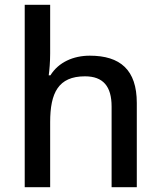

<svg xmlns="http://www.w3.org/2000/svg" viewBox="-20 -780 670 800"><path d="M189 -557V-760H83V0H189V-271C189 -393 223 -462 334 -462C410 -462 445 -420 445 -336V0H550V-351C550 -489 481 -548 354 -548C286 -548 224 -521 190 -466H183C186 -487 189 -523 189 -557Z"/></svg>

Font: Noto Sans Malayalam Medium
Style: Regular
Weight: 500
Designer: Jelle Bosma - Monotype Design Team
Foundry: Monotype Imaging Inc.
Version: Version 2.104